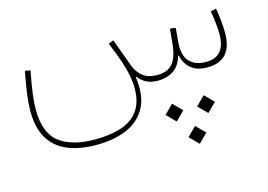

<svg xmlns="http://www.w3.org/2000/svg" viewBox="-89 -454 1390 997"><g transform="rotate(-15 606.5 44.0)"><path d="M824.7 324.7 872.6 372.6 920.4 324.7 872.6 276.9ZM909.2 182.1 957 230 1004.9 182.1 957 134.3ZM739.3 182.1 787.1 230 835 182.1 787.1 134.3ZM748 0Q798.8 0 834 -24.4Q869.1 -48.8 881.3 -97.7H886.2Q896 -51.3 928.2 -25.6Q960.4 0 1013.7 0Q1079.6 0 1114 -36.9Q1148.4 -73.7 1148.4 -150.9Q1148.4 -179.2 1144.5 -218Q1140.6 -256.8 1135.3 -283.7L1105.5 -276.4Q1108.9 -260.3 1111.8 -237.5Q1114.7 -214.8 1116.7 -191.9Q1118.7 -168.9 1118.7 -151.4Q1118.7 -29.3 1014.2 -29.3Q955.6 -29.3 925 -63.5Q894.5 -97.7 901.4 -171.4L907.7 -241.2L877.4 -245.1L870.1 -167Q863.3 -94.2 835.4 -61.8Q807.6 -29.3 753.9 -29.3Q705.1 -29.3 675.8 -52Q646.5 -74.7 631.8 -114.7L577.6 -262.7L550.3 -251Q576.2 -189.9 591.6 -144Q606.9 -98.1 613.8 -62.5Q620.6 -26.9 620.6 4.4Q620.6 80.6 588.1 125.7Q555.7 170.9 495.8 190.7Q436 210.4 354.5 210.4Q230.5 210.4 163.1 158.9Q95.7 107.4 95.7 -20Q95.7 -53.2 101.6 -100.6Q107.4 -147.9 122.1 -223.1L93.3 -228.5Q78.6 -152.8 72.5 -104Q66.4 -55.2 66.4 -20Q66.4 72.8 101.3 129.9Q136.2 187 200.9 213.4Q265.6 239.7 355 239.7Q447.8 239.7 517.3 210.2Q586.9 180.7 621.1 117.4Q655.3 54.2 641.1 -46.9L644 -49.3Q661.6 -25.9 686.8 -12.9Q711.9 0 748 0Z"/></g></svg>

Font: Estedad-FD VF
Style: Regular
Weight: 100
Designer: Amin Abedi
Version: Version 7.3